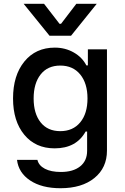

<svg xmlns="http://www.w3.org/2000/svg" viewBox="-20 -793 662 1016"><path d="M195 -145.5Q232 -99 299 -99Q366 -99 404.5 -145.5Q443 -192 443 -272Q443 -352 404.5 -399Q366 -446 299 -446Q232 -446 195 -399Q158 -352 158 -272Q158 -192 195 -145.5ZM300 203Q201 203 139.5 162Q78 121 70 53H178Q185 83 217.5 100Q250 117 302 117Q367 117 404 87.5Q441 58 441 5V-97H433Q384 -8 269 -8Q168 -8 108.5 -80Q49 -152 49 -272Q49 -394 109 -467.5Q169 -541 270 -541Q325 -541 370 -515.5Q415 -490 437 -447H445V-532H546V4Q546 95 479.5 149Q413 203 300 203ZM356 -604H242L105 -773H213L295 -667H303L384 -773H492Z"/></svg>

Font: Manrope Medium
Style: Medium
Weight: 500
Designer: Mikhail Sharanda
Foundry: Mikhail Sharanda
Version: Version 4.000;hotconv 1.0.109;makeotfexe 2.5.65596